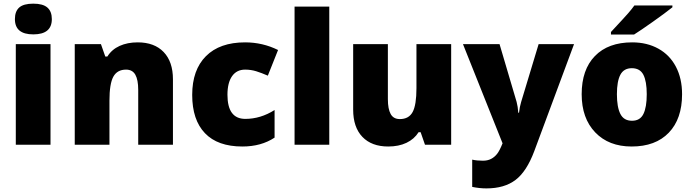

<svg xmlns="http://www.w3.org/2000/svg" viewBox="-20 -796 3814 1056"><path d="M257.8 0H66.9V-553.2H257.8ZM62 -690.9Q62 -733.9 85.9 -754.9Q109.9 -775.9 163.1 -775.9Q216.3 -775.9 240.7 -754.4Q265.1 -732.9 265.1 -690.9Q265.1 -606.9 163.1 -606.9Q62 -606.9 62 -690.9Z M740.2 0V-301.8Q740.2 -356.9 724.4 -385Q708.5 -413.1 673.3 -413.1Q625 -413.1 603.5 -374.5Q582 -335.9 582 -242.2V0H391.1V-553.2H535.2L559.1 -484.9H570.3Q594.7 -523.9 637.9 -543.5Q681.2 -563 737.3 -563Q829.1 -563 880.1 -509.8Q931.2 -456.5 931.2 -359.9V0Z M1313 9.8Q1177.2 9.8 1107.2 -63.5Q1037.1 -136.7 1037.1 -273.9Q1037.1 -411.6 1112.8 -487.3Q1188.5 -563 1328.1 -563Q1424.3 -563 1509.3 -521L1453.1 -379.9Q1418.5 -395 1389.2 -404.1Q1359.9 -413.1 1328.1 -413.1Q1281.7 -413.1 1256.3 -377Q1231 -340.8 1231 -274.9Q1231 -142.1 1329.1 -142.1Q1413.1 -142.1 1490.2 -190.9V-39.1Q1416.5 9.8 1313 9.8Z M1791 0H1600.1V-759.8H1791Z M2317.4 0 2293.5 -68.8H2282.2Q2258.3 -30.8 2215.6 -10.5Q2172.9 9.8 2115.2 9.8Q2023.9 9.8 1973.1 -43.2Q1922.4 -96.2 1922.4 -192.9V-553.2H2113.3V-251Q2113.3 -196.8 2128.7 -168.9Q2144 -141.1 2179.2 -141.1Q2228.5 -141.1 2249.5 -179.9Q2270.5 -218.8 2270.5 -311V-553.2H2461.4V0Z M2526.4 -553.2H2727.5L2821.3 -235.8Q2828.1 -210.9 2830.6 -175.8H2834.5Q2838.4 -209.5 2846.2 -234.9L2942.4 -553.2H3137.2L2918.5 35.2Q2876.5 147.5 2815.2 193.8Q2753.9 240.2 2655.3 240.2Q2617.2 240.2 2577.1 231.9V82Q2603 87.9 2636.2 87.9Q2661.6 87.9 2680.7 78.1Q2699.7 68.4 2713.9 50.5Q2728 32.7 2744.1 -7.8Z M3731.4 -277.8Q3731.4 -142.1 3658.4 -66.2Q3585.4 9.8 3454.1 9.8Q3328.1 9.8 3253.7 -67.9Q3179.2 -145.5 3179.2 -277.8Q3179.2 -413.1 3252.2 -488Q3325.2 -563 3457 -563Q3538.6 -563 3601.1 -528.3Q3663.6 -493.7 3697.5 -429Q3731.4 -364.3 3731.4 -277.8ZM3373 -277.8Q3373 -206.5 3392.1 -169.2Q3411.1 -131.8 3456.1 -131.8Q3500.5 -131.8 3518.8 -169.2Q3537.1 -206.5 3537.1 -277.8Q3537.1 -348.6 3518.6 -384.8Q3500 -420.9 3455.1 -420.9Q3411.1 -420.9 3392.1 -385Q3373 -349.1 3373 -277.8ZM3340.3 -606V-620.1Q3415.5 -700.7 3435.8 -724.1Q3456.1 -747.6 3469.2 -766.1H3678.2V-755.9Q3639.2 -724.6 3570.8 -676.3Q3502.4 -627.9 3467.3 -606Z"/></svg>

Font: TypoPRO Open Sans
Style: Regular
Weight: 800
Foundry: Ascender Corporation
Version: Version 1.10